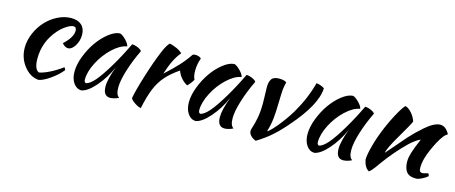

<svg xmlns="http://www.w3.org/2000/svg" viewBox="-38 -925 3356 1415"><g transform="rotate(15 1640.0 -217.5)"><path d="M103 -175.8Q103 -231 126.7 -285.9Q150.4 -340.8 188.2 -381.8Q226.1 -422.9 276.9 -448.5Q327.6 -474.1 378.9 -474.1Q430.7 -474.1 458.7 -448Q486.8 -421.9 486.8 -374Q486.8 -328.1 463.4 -290.5Q439.9 -252.9 411.1 -252.9Q398.9 -252.9 386.7 -260.3Q374.5 -267.6 366.2 -279.8Q433.1 -340.8 433.1 -391.1Q433.1 -419.9 410.2 -419.9Q390.6 -419.9 359.9 -400.6Q329.1 -381.3 301.8 -351.1Q213.9 -252.4 213.9 -122.1Q213.9 -42 250 -24.9Q279.8 -28.8 328.4 -52.7Q377 -76.7 422.9 -110.8Q426.8 -107.9 429.9 -101.6Q433.1 -95.2 433.1 -90.8Q400.4 -49.8 348.4 -13.4Q296.4 22.9 262.2 28.8Q196.3 22.9 149.7 -37.1Q103 -97.2 103 -175.8Z M861.8 -403.8Q875.5 -403.8 893.3 -397.9Q911.1 -392.1 923.8 -383.8Q936.5 -375.5 936 -369.1Q895 -284.7 869.9 -202.9Q844.7 -121.1 844.7 -70.8Q844.7 -12.2 871.1 2Q858.9 9.3 839.8 14.6Q820.8 20 806.2 20Q752 20 752 -54.2Q752 -110.8 790 -210Q749.5 -118.2 690.9 -51.8Q632.3 14.6 585.9 22Q549.3 20.5 526.1 -13.4Q502.9 -47.4 502.9 -99.1Q502.9 -153.3 527.3 -217Q551.8 -280.8 588.1 -332.5Q624.5 -384.3 670.2 -420.2Q715.8 -456.1 754.9 -458Q774.9 -452.6 801.5 -425Q828.1 -397.5 830.1 -378.9Q778.3 -370.6 721.9 -317.9Q665.5 -265.1 628.7 -193.6Q591.8 -122.1 591.8 -62Q591.8 -43 606 -38.1Q635.3 -43.9 673.3 -87.9Q711.4 -131.8 765.1 -222.2Q814.9 -305.7 861.8 -403.8Z M962.9 -20Q973.1 -79.6 1010.3 -198.7Q1047.4 -317.9 1082.5 -401.9Q1106.4 -459 1127.4 -480Q1154.8 -475.6 1185.1 -461.2Q1215.3 -446.8 1227.5 -432.1Q1200.7 -400.9 1180.2 -359.6Q1159.7 -318.4 1138.7 -253.9Q1197.8 -307.1 1237.8 -350.3Q1277.8 -393.6 1311.5 -443.8Q1318.4 -449.2 1332.5 -449.2Q1347.2 -449.2 1360.1 -444.3Q1373 -439.5 1377.4 -432.1Q1359.9 -385.7 1359.9 -336.9Q1359.9 -293 1372.6 -271Q1371.6 -265.1 1358.9 -247.8Q1346.2 -230.5 1331.5 -215.8Q1304.7 -229.5 1283.4 -254.2Q1262.2 -278.8 1252.4 -308.1Q1188 -263.7 1150.4 -220.2Q1112.8 -176.8 1088.6 -118.7Q1064.5 -60.5 1044.4 34.2Q1026.4 32.7 997.8 13.9Q969.2 -4.9 962.9 -20Z M1734.4 -403.8Q1748 -403.8 1765.9 -397.9Q1783.7 -392.1 1796.4 -383.8Q1809.1 -375.5 1808.6 -369.1Q1767.6 -284.7 1742.4 -202.9Q1717.3 -121.1 1717.3 -70.8Q1717.3 -12.2 1743.7 2Q1731.4 9.3 1712.4 14.6Q1693.4 20 1678.7 20Q1624.5 20 1624.5 -54.2Q1624.5 -110.8 1662.6 -210Q1622.1 -118.2 1563.5 -51.8Q1504.9 14.6 1458.5 22Q1421.9 20.5 1398.7 -13.4Q1375.5 -47.4 1375.5 -99.1Q1375.5 -153.3 1399.9 -217Q1424.3 -280.8 1460.7 -332.5Q1497.1 -384.3 1542.7 -420.2Q1588.4 -456.1 1627.4 -458Q1647.5 -452.6 1674.1 -425Q1700.7 -397.5 1702.6 -378.9Q1650.9 -370.6 1594.5 -317.9Q1538.1 -265.1 1501.2 -193.6Q1464.4 -122.1 1464.4 -62Q1464.4 -43 1478.5 -38.1Q1507.8 -43.9 1545.9 -87.9Q1584 -131.8 1637.7 -222.2Q1687.5 -305.7 1734.4 -403.8Z M1901.9 -354Q1901.9 -374 1904.8 -388.2Q1907.7 -402.3 1915 -414.8Q1922.4 -427.2 1937.3 -433.6Q1952.1 -439.9 1974.1 -439.9Q2014.6 -439.9 2030.8 -425.8Q2022.5 -393.1 2020 -367.9Q2017.6 -342.8 2016.1 -274.9Q2014.6 -196.3 2009.3 -146Q2003.9 -95.7 1988.8 -46.9Q1988.8 -43 1992.2 -43Q2021.5 -65.4 2066.7 -122.3Q2111.8 -179.2 2147 -237.8Q2216.3 -356.4 2248 -478Q2260.7 -478 2282.5 -470Q2304.2 -461.9 2310.1 -455.1Q2304.7 -328.1 2137.2 -137.2Q2086.9 -78.1 2038.3 -34.9Q1989.7 8.3 1924.8 47.9Q1898.9 38.1 1884 21.5Q1869.1 4.9 1869.1 -13.2Q1869.1 -23.9 1877.9 -48.8Q1886.7 -73.7 1895.8 -121.8Q1904.8 -169.9 1904.8 -235.8Q1904.8 -260.3 1903.3 -302.5Q1901.9 -344.7 1901.9 -354Z M2639.6 -403.8Q2653.3 -403.8 2671.1 -397.9Q2689 -392.1 2701.7 -383.8Q2714.4 -375.5 2713.9 -369.1Q2672.9 -284.7 2647.7 -202.9Q2622.6 -121.1 2622.6 -70.8Q2622.6 -12.2 2648.9 2Q2636.7 9.3 2617.7 14.6Q2598.6 20 2584 20Q2529.8 20 2529.8 -54.2Q2529.8 -110.8 2567.9 -210Q2527.3 -118.2 2468.8 -51.8Q2410.2 14.6 2363.8 22Q2327.1 20.5 2304 -13.4Q2280.8 -47.4 2280.8 -99.1Q2280.8 -153.3 2305.2 -217Q2329.6 -280.8 2366 -332.5Q2402.3 -384.3 2448 -420.2Q2493.7 -456.1 2532.7 -458Q2552.7 -452.6 2579.3 -425Q2606 -397.5 2607.9 -378.9Q2556.2 -370.6 2499.8 -317.9Q2443.4 -265.1 2406.5 -193.6Q2369.6 -122.1 2369.6 -62Q2369.6 -43 2383.8 -38.1Q2413.1 -43.9 2451.2 -87.9Q2489.3 -131.8 2543 -222.2Q2592.8 -305.7 2639.6 -403.8Z M2926.3 -484.9Q2952.1 -476.6 2975.3 -449.5Q2998.5 -422.4 3009.3 -389.2Q2998.5 -362.3 2934.8 -254.9Q2871.1 -147.5 2866.7 -112.8Q2889.2 -137.2 2939.2 -196.3Q2989.3 -255.4 2999.5 -266.1Q3025.9 -294.4 3046.1 -314.2Q3066.4 -334 3097.9 -361.6Q3129.4 -389.2 3158 -404.1Q3186.5 -418.9 3209.5 -418.9Q3252 -418.9 3280.3 -365.2Q3280.3 -364.3 3277.1 -362.3Q3273.9 -360.4 3266.6 -354.7Q3259.3 -349.1 3251.5 -339.8Q3218.3 -296.9 3182.9 -215.8Q3147.5 -134.8 3147.5 -79.1Q3147.5 -55.7 3153.3 -47.9Q3159.2 -40 3172.4 -40Q3180.2 -40 3195.3 -44.9Q3210.4 -49.8 3214.4 -49.8Q3217.8 -47.9 3220.7 -41.3Q3223.6 -34.7 3223.6 -29.8Q3207.5 -15.1 3180.9 -2Q3154.3 11.2 3137.7 11.2Q3084 11.2 3063.2 -17.1Q3042.5 -45.4 3042.5 -95.2Q3042.5 -122.6 3054 -161.4Q3065.4 -200.2 3097.7 -274.9Q3095.7 -274.9 3084.5 -269Q3073.2 -263.2 3053.7 -249Q3034.2 -234.9 3016.6 -217.8Q2929.7 -133.3 2855.5 -30.8Q2837.9 -5.4 2828.1 7.6Q2818.4 20.5 2807.4 33Q2796.4 45.4 2788.6 49.8Q2753.9 29.8 2742.7 -27.8Q2742.7 -66.4 2763.7 -142.1Q2784.7 -217.8 2817.4 -293Q2840.8 -347.7 2865.2 -392.8Q2889.6 -438 2904.8 -460.2Q2919.9 -482.4 2926.3 -484.9Z"/></g></svg>

Font: Kaushan Script
Style: Regular
Weight: 400
Designer: Pablo Impallari
Foundry: Pablo Impallari
Version: Version 1.002